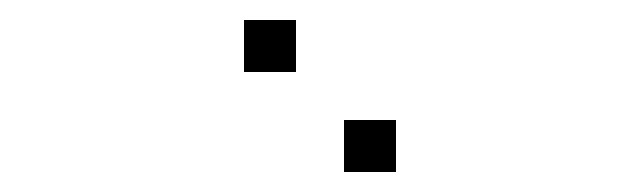

<svg xmlns="http://www.w3.org/2000/svg" viewBox="-20 -796 640 192"><path d="M225 -776Q224 -776 224 -776Q224 -776 224 -775V-725Q224 -724 224 -724Q224 -724 225 -724H275Q276 -724 276 -724Q276 -724 276 -725V-775Q276 -776 276 -776Q276 -776 275 -776ZM325 -676Q324 -676 324 -676Q324 -676 324 -675V-625Q324 -624 324 -624Q324 -624 325 -624H375Q376 -624 376 -624Q376 -624 376 -625V-675Q376 -676 376 -676Q376 -676 375 -676Z"/></svg>

Font: Doto
Style: Regular
Weight: 400
Monospace: yes
Version: Version 1.000